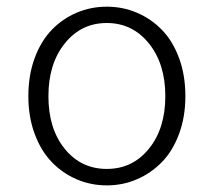

<svg xmlns="http://www.w3.org/2000/svg" viewBox="-20 -542 640 575"><path d="M64.9 -253.9Q64.9 -316.4 83.7 -367.7Q102.5 -418.9 134.8 -452.4Q167 -485.8 209.5 -503.9Q252 -522 299.8 -522Q347.7 -522 390.1 -503.9Q432.6 -485.8 465.1 -452.4Q497.6 -418.9 516.4 -367.7Q535.2 -316.4 535.2 -253.9Q535.2 -192.4 516.4 -141.4Q497.6 -90.3 465.1 -56.9Q432.6 -23.4 390.1 -5.1Q347.7 13.2 299.8 13.2Q252 13.2 209.5 -5.1Q167 -23.4 134.8 -56.9Q102.5 -90.3 83.7 -141.4Q64.9 -192.4 64.9 -253.9ZM475.1 -253.9Q475.1 -351.1 425.8 -412.1Q376.5 -473.1 299.8 -473.1Q223.1 -473.1 174.1 -412.1Q125 -351.1 125 -253.9Q125 -156.7 173.8 -96.4Q222.7 -36.1 299.8 -36.1Q377 -36.1 426 -96.7Q475.1 -157.2 475.1 -253.9Z"/></svg>

Font: Office Code Pro D Light
Style: Regular
Weight: 300
Designer: Nathan Rutzky & Paul D. Hunt
Foundry: Adobe Systems Incorporated
Version: Version 1.004;PS 001.004;hotconv 1.0.70;makeotf.lib2.5.58329